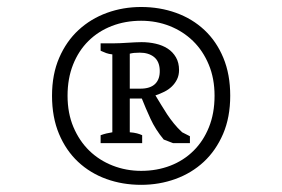

<svg xmlns="http://www.w3.org/2000/svg" viewBox="-20 -698 800 544"><path d="M127.4 -426.8Q127.4 -487.3 147.7 -534.2Q168 -581.1 202.6 -613Q237.3 -645 283 -661.6Q328.6 -678.2 379.9 -678.2Q432.6 -678.2 478.8 -661.6Q524.9 -645 559.1 -613Q593.3 -581.1 612.8 -534.2Q632.3 -487.3 632.3 -426.8Q632.3 -365.7 612.1 -318.6Q591.8 -271.5 557.4 -239.5Q522.9 -207.5 477.1 -190.9Q431.2 -174.3 379.9 -174.3Q327.1 -174.3 281.2 -190.9Q235.4 -207.5 201.2 -239.5Q167 -271.5 147.2 -318.6Q127.4 -365.7 127.4 -426.8ZM171.4 -426.8Q171.4 -377.4 188 -338.1Q204.6 -298.8 232.9 -271.2Q261.2 -243.7 299.3 -228.8Q337.4 -213.9 379.9 -213.9Q424.3 -213.9 462.4 -228.5Q500.5 -243.2 528.3 -270.8Q556.2 -298.3 572 -337.6Q587.9 -377 587.9 -426.8Q587.9 -475.6 571.5 -514.9Q555.2 -554.2 526.9 -581.8Q498.5 -609.4 460.7 -624.3Q422.9 -639.2 379.9 -639.2Q335 -639.2 296.6 -624.3Q258.3 -609.4 230.5 -581.8Q202.6 -554.2 187 -514.9Q171.4 -475.6 171.4 -426.8ZM347.7 -323.2Q359.9 -322.3 368.2 -320.1Q376.5 -317.9 382.8 -314.9V-292.5H265.1V-314.9Q273.4 -317.9 281.2 -319.8Q289.1 -321.8 298.3 -323.2V-543.9Q288.6 -544.9 281 -547.6Q273.4 -550.3 265.1 -554.2V-575.2H301.3Q310.1 -575.2 320.6 -575.7Q331.1 -576.2 342 -576.9Q353 -577.6 363.3 -578.1Q373.5 -578.6 380.9 -578.6Q401.9 -578.6 421.1 -574.2Q440.4 -569.8 455.1 -560.3Q469.7 -550.8 478.5 -535.6Q487.3 -520.5 487.3 -499.5Q487.3 -484.9 481.7 -473.4Q476.1 -461.9 467 -453.1Q458 -444.3 445.8 -438.2Q433.6 -432.1 420.4 -427.7Q429.2 -413.6 437 -400.4Q444.8 -387.2 453.6 -374Q462.4 -360.8 472.7 -348.1Q482.9 -335.4 496.1 -323.2L518.1 -312V-292.5H470.2L443.8 -302.7Q420.4 -331.1 406.5 -361.3Q392.6 -391.6 381.8 -418.9H347.7ZM376 -548.8Q366.2 -548.8 359.9 -548.1Q353.5 -547.4 347.7 -545.9V-446.8H377.9Q405.8 -446.8 419.7 -460.4Q433.6 -474.1 432.6 -499.5Q431.6 -524.4 416.3 -536.6Q400.9 -548.8 376 -548.8Z"/></svg>

Font: PT Astra Serif
Style: Regular
Weight: 400
Designer: A.Korolkova, I. Chaeva
Foundry: ParaType Ltd
Version: Version 1.002